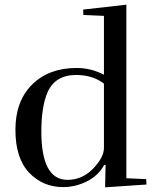

<svg xmlns="http://www.w3.org/2000/svg" viewBox="-20 -786 653 822"><path d="M425 -153V-428Q377 -465 306 -465Q217 -465 184 -392Q157 -330 157 -223Q157 -16 269 -16Q332 -16 378.5 -64Q425 -112 425 -153ZM250 15Q164 15 105 -46.5Q46 -108 46 -230.5Q46 -353 117.5 -424Q189 -495 308 -495Q370 -495 425 -466V-718L337 -722L336 -745L521 -766V-23L606 -19L607 4L430 16L432 -80H426Q402 -35 353 -10Q304 15 250 15Z"/></svg>

Font: Rufina
Style: Regular
Weight: 400
Designer: Martin Sommaruga
Foundry: Martin Sommaruga
Version: Version 1.001